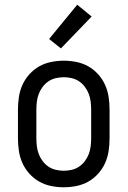

<svg xmlns="http://www.w3.org/2000/svg" viewBox="-20 -785 540 813"><path d="M250 8Q223 8 196 2.5Q169 -3 146 -16Q123 -29 104.5 -49.5Q86 -70 75 -94.5Q64 -119 60 -146Q56 -173 56 -200V-320Q56 -347 60 -374Q64 -401 75 -425.5Q86 -450 104.5 -470.5Q123 -491 146 -504Q169 -517 196 -522.5Q223 -528 250 -528Q277 -528 304 -522.5Q331 -517 354 -504Q377 -491 395.5 -470.5Q414 -450 425 -425.5Q436 -401 440 -374Q444 -347 444 -320V-200Q444 -173 440 -146Q436 -119 425 -94.5Q414 -70 395.5 -49.5Q377 -29 354 -16Q331 -3 304 2.5Q277 8 250 8ZM250 -62Q267 -62 284 -66Q301 -70 315 -79.5Q329 -89 339.5 -103Q350 -117 356 -133Q362 -149 364 -166Q366 -183 366 -200V-320Q366 -337 364 -354Q362 -371 356 -387Q350 -403 339.5 -417Q329 -431 315 -440.5Q301 -450 284 -454Q267 -458 250 -458Q233 -458 216 -454Q199 -450 185 -440.5Q171 -431 160.5 -417Q150 -403 144 -387Q138 -371 136 -354Q134 -337 134 -320V-200Q134 -183 136 -166Q138 -149 144 -133Q150 -117 160.5 -103Q171 -89 185 -79.5Q199 -70 216 -66Q233 -62 250 -62ZM238 -580 188 -620 307 -765 368 -715Z"/></svg>

Font: Iosevka SS18
Style: Regular
Weight: 400
Monospace: yes
Designer: Belleve Invis
Foundry: Belleve Invis
Version: Version 25.1.1; ttfautohint (v1.8.4)